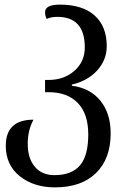

<svg xmlns="http://www.w3.org/2000/svg" viewBox="-20 -566 554 831"><path d="M218 245Q332 245 395.5 183Q459 121 459 11Q459 -75 414.5 -130Q370 -185 291 -195V-200Q360 -216 401 -261.5Q442 -307 442 -366Q442 -452 389.5 -499Q337 -546 239 -546Q175 -546 175 -513Q175 -498 182 -484Q200 -493 228 -493Q347 -493 347 -361Q347 -299 302 -259.5Q257 -220 190 -220H175V-167H190Q272 -167 317 -120Q362 -73 362 16Q362 108 326 150Q290 192 216 192Q161 192 130.5 155.5Q100 119 100 56Q100 -2 125 -48Q5 -48 5 65Q5 148 65.5 196.5Q126 245 218 245Z"/></svg>

Font: Noto Serif Georgian
Style: Regular
Weight: 400
Designer: Monotype Design Team
Foundry: Monotype Imaging Inc.
Version: Version 1.901